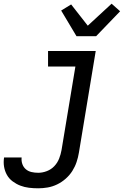

<svg xmlns="http://www.w3.org/2000/svg" viewBox="-77 -796 697 1039"><path d="M130 223Q104 223 79.5 220Q55 217 33 208.5Q11 200 -8.5 185.5Q-28 171 -39.5 150.5Q-51 130 -55 106Q-59 82 -55 56H40Q38 75 44 92Q50 109 63 120Q76 131 93.5 135Q111 139 130 139Q153 139 176.5 130Q200 121 217 103Q234 85 243 62Q252 39 256 16L331 -436H183V-520H441L350 30Q346 55 337.5 80.5Q329 106 314.5 129Q300 152 278.5 171Q257 190 232 202Q207 214 181 218.5Q155 223 130 223ZM337 -600 254 -739 308 -772 398 -657 527 -776 573 -735 443 -600Z"/></svg>

Font: Iosevka Custom Medium Oblique
Style: Regular
Weight: 500
Italic angle: -9°
Designer: Belleve Invis
Foundry: Belleve Invis
Version: Version 27.0.1